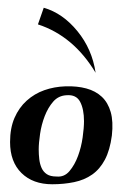

<svg xmlns="http://www.w3.org/2000/svg" viewBox="-20 -470 326 496"><path d="M149 -247Q179 -248 203 -241.5Q227 -235 243 -220Q259 -205 266 -180.5Q273 -156 269 -120Q264 -82 251 -57.5Q238 -33 218 -19Q198 -5 171.5 0.5Q145 6 115 6Q65 6 35.5 -23Q6 -52 6 -103Q6 -139 17.5 -165.5Q29 -192 49 -210Q69 -228 94.5 -237Q120 -246 149 -247ZM80 -84Q80 -71 81.5 -58.5Q83 -46 87.5 -36Q92 -26 101 -20Q110 -14 126 -14Q146 -12 159.5 -28Q173 -44 181.5 -67Q190 -90 193.5 -115Q197 -140 197 -157Q197 -188 187 -207Q177 -226 152 -224Q131 -223 117.5 -207.5Q104 -192 95.5 -170Q87 -148 83.5 -124Q80 -100 80 -84ZM93 -450Q142 -436 180 -389.5Q218 -343 227 -282Q170 -377 78 -407Z"/></svg>

Font: Lucien Schoenschriftv CAT
Style: Regular
Weight: 400
Designer: Lucian Bernhard 1928
Foundry: CAT-Fonts Peter Wiegel
Version: Version 1.000